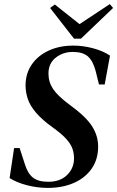

<svg xmlns="http://www.w3.org/2000/svg" viewBox="-20 -902 573 939"><path d="M213 17Q163 17 112.5 4Q62 -9 27 -31L49 -178H76L101 -101Q115 -54 141 -33.5Q167 -13 216 -13Q274 -13 308 -46Q342 -79 342 -128Q342 -153 334 -175.5Q326 -198 304 -222.5Q282 -247 239 -278Q186 -316 156.5 -350.5Q127 -385 116 -418Q105 -451 105 -484Q105 -542 135 -586Q165 -630 218 -654.5Q271 -679 339 -679Q386 -679 435 -666Q484 -653 518 -630L492 -489H464L448 -554Q435 -604 410 -626Q385 -648 336 -648Q288 -648 252.5 -620Q217 -592 217 -542Q217 -501 239.5 -467Q262 -433 320 -390Q400 -332 430 -285Q460 -238 460 -185Q460 -123 428.5 -77.5Q397 -32 341.5 -7.5Q286 17 213 17ZM248 -880 369 -784 517 -882 533 -863 376 -713H342L225 -863Z"/></svg>

Font: DM Serif Text
Style: Italic
Weight: 400
Italic angle: -12°
Designer: Colophon Foundry, Frank Grießhammer
Foundry: Colophon Foundry
Version: Version 5.100; ttfautohint (v1.8.2)